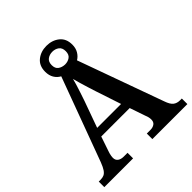

<svg xmlns="http://www.w3.org/2000/svg" viewBox="-231 -1038 1198 1198"><g transform="rotate(-45 367.5 -439.5)"><path d="M2 0V-49H17Q36 -49 49 -55Q62 -61 73 -77Q84 -93 96 -124L301 -679Q278 -691 264 -714Q250 -737 250 -770Q250 -823 285 -851Q320 -879 370 -879Q420 -879 455 -851Q490 -823 490 -770Q490 -739 476.5 -716Q463 -693 441 -680L645 -114Q658 -76 675.5 -62.5Q693 -49 719 -49H735V0H426V-49H459Q479 -49 493.5 -59Q508 -69 508 -91Q508 -102 505.5 -112.5Q503 -123 499 -132L463 -237H212L180 -143Q177 -135 174.5 -126Q172 -117 170.5 -108Q169 -99 169 -92Q169 -70 184 -59.5Q199 -49 222 -49H256V0ZM232 -293H443L387 -462Q379 -487 370.5 -514Q362 -541 354.5 -567Q347 -593 341 -616Q336 -594 328.5 -570Q321 -546 312.5 -520Q304 -494 295 -468ZM370 -714Q395 -714 413.5 -727Q432 -740 432 -770Q432 -800 413.5 -813.5Q395 -827 370 -827Q345 -827 326.5 -813.5Q308 -800 308 -770Q308 -741 326 -728Q344 -715 370 -714Z"/></g></svg>

Font: Noto Serif Armenian SemiBold
Style: Regular
Weight: 600
Version: Version 2.007